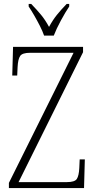

<svg xmlns="http://www.w3.org/2000/svg" viewBox="-20 -951 483 971"><path d="M25 0V-26L352 -684H132Q93 -684 82 -668Q71 -652 69 -612L67 -569H42L46 -714H400V-687L74 -30H318Q358 -30 368.5 -46Q379 -62 381 -101L383 -145H409L405 0ZM203 -771Q195 -794 181.5 -820.5Q168 -847 153 -873Q138 -899 125 -918V-931H138Q167 -901 188 -875.5Q209 -850 228 -815Q247 -850 267.5 -875.5Q288 -901 317 -931H330V-918Q311 -890 288 -847.5Q265 -805 252 -771Z"/></svg>

Font: Noto Serif Tamil Condensed ExtraLight
Style: Regular
Weight: 200
Width: 3
Designer: Indian Type Foundry, Tom Grace, and the Monotype Design Team
Foundry: Monotype Imaging Inc.
Version: Version 2.004; ttfautohint (v1.8.4.7-5d5b)